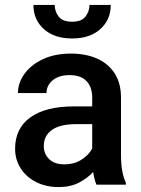

<svg xmlns="http://www.w3.org/2000/svg" viewBox="-20 -758 579 788"><path d="M376 0Q367.2 -19.5 362.3 -52.2Q339.4 -26.9 304.2 -8.5Q269 9.8 220.7 9.8Q168.9 9.8 128.4 -10.7Q87.9 -31.2 64.9 -66.9Q42 -102.5 42 -147.5Q42 -231.4 104.7 -276.4Q167.5 -321.3 283.2 -321.3H358.4V-357.9Q358.4 -399.9 335.4 -424.8Q312.5 -449.7 265.1 -449.7Q222.2 -449.7 196.5 -428.7Q170.9 -407.7 170.9 -376H53.7Q53.7 -418 80.6 -455.1Q107.4 -492.2 156.2 -515.1Q205.1 -538.1 271.5 -538.1Q331.1 -538.1 377.2 -518.1Q423.3 -498 450 -457.8Q476.6 -417.5 476.6 -356.9V-122.1Q476.6 -50.3 496.6 -7.8V0ZM243.7 -83.5Q285.6 -83.5 315.7 -103.5Q345.7 -123.5 358.4 -148.4V-248.5H292Q226.1 -248.5 192.9 -224.6Q159.7 -200.7 159.7 -158.7Q159.7 -126.5 181.6 -105Q203.6 -83.5 243.7 -83.5ZM347.2 -737.8H434.6Q434.6 -677.2 391.8 -638.7Q349.1 -600.1 276.4 -600.1Q202.6 -600.1 159.9 -638.7Q117.2 -677.2 117.2 -737.8H204.6Q204.6 -710.9 220.7 -689.9Q236.8 -668.9 276.4 -668.9Q314.5 -668.9 330.8 -689.9Q347.2 -710.9 347.2 -737.8Z"/></svg>

Font: Vazirmatn UI FD Medium
Style: Regular
Weight: 500
Designer: Saber Rastikerdar
Foundry: Saber Rastikerdar
Version: Version 33.003